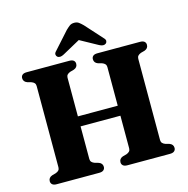

<svg xmlns="http://www.w3.org/2000/svg" viewBox="-128 -1036 1132 1159"><g transform="rotate(-15 438.0 -457.0)"><path d="M201.5 -362.5H629V-300H201.5ZM313.5 -96Q313.5 -84.5 320 -77.2Q326.5 -70 339 -65.5L362.5 -59Q386 -50.5 386 -28Q386 -15.5 377.2 -7.8Q368.5 0 350 0H84Q65.5 0 56.8 -7.8Q48 -15.5 48 -28Q48 -50.5 71.5 -59L95 -65.5Q108 -70 114.2 -77.2Q120.5 -84.5 120.5 -96V-604Q120.5 -615.5 114.2 -622.8Q108 -630 95 -634.5L71.5 -641Q48 -649.5 48 -672Q48 -685 56.8 -692.5Q65.5 -700 84 -700H350Q368.5 -700 377.2 -692.5Q386 -685 386 -672Q386 -649.5 362.5 -641L339 -634.5Q326.5 -630 320 -622.8Q313.5 -615.5 313.5 -604ZM755.5 -96Q755.5 -84.5 762 -77.2Q768.5 -70 780.5 -65.5L804.5 -59Q828 -50.5 828 -28Q828 -15.5 819.2 -7.8Q810.5 0 791.5 0H526Q507.5 0 498.8 -7.8Q490 -15.5 490 -28Q490 -50.5 513 -59L537 -65.5Q549.5 -70 556 -77.2Q562.5 -84.5 562.5 -96V-604Q562.5 -615.5 556 -622.8Q549.5 -630 537 -634.5L513 -641Q490 -649.5 490 -672Q490 -685 498.8 -692.5Q507.5 -700 526 -700H791.5Q810.5 -700 819.2 -692.5Q828 -685 828 -672Q828 -649.5 804.5 -641L780.5 -634.5Q768.5 -630 762 -622.8Q755.5 -615.5 755.5 -604ZM476.5 -827.5H399L548 -745.5Q574.5 -731 590 -743.5Q596 -748.5 596.8 -757.8Q597.5 -767 587 -777.5L491 -884Q477.5 -897.5 466.2 -905.8Q455 -914 438 -914Q420.5 -914 409.2 -905.8Q398 -897.5 384 -884L288.5 -777.5Q278 -767 279 -757.8Q280 -748.5 286 -743.5Q301 -731 327.5 -745.5Z"/></g></svg>

Font: Fraunces
Style: Bold
Weight: 700
Version: Version 1.000;[b76b70a41]